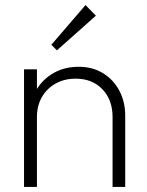

<svg xmlns="http://www.w3.org/2000/svg" viewBox="-20 -739 581 759"><path d="M425 0V-276Q425 -344 385 -386Q345 -428 279 -428Q234 -428 199.5 -408.5Q165 -389 145.5 -355Q126 -321 126 -276L100 -291Q100 -344 125 -385.5Q150 -427 193 -451Q236 -475 291 -475Q346 -475 387.5 -449.5Q429 -424 452 -380Q475 -336 475 -282V0ZM75 0V-465H126V0ZM205 -540 183 -562 318 -719 359 -677Z"/></svg>

Font: Outfit Thin ExtraLight
Style: Regular
Weight: 250
Version: Version 1.100;gftools[0.9.27]